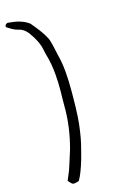

<svg xmlns="http://www.w3.org/2000/svg" viewBox="-208 -815 658 1039"><g transform="rotate(-20 121.0 -296.0)"><path d="M55.2 169.9Q37.1 174.3 27.8 174.3Q23.4 174.3 21 173.3Q13.2 170.4 -1.5 148.9L24.9 98.1L36.1 72.3L68.4 -5.4Q111.8 -121.6 120.6 -238.8L124.5 -279.3L128.9 -320.3Q133.8 -372.1 133.8 -416.5Q133.8 -475.1 125 -520.5Q121.1 -538.6 119.1 -559.1Q114.7 -609.9 77.6 -670.9Q57.6 -703.1 27.3 -711.4Q13.2 -715.8 -2.9 -726.6L-17.1 -736.8L-30.8 -747.1V-749Q-30.8 -755.9 -27.8 -759.3L-23.9 -762.2L-20 -764.6Q-17.6 -766.1 -14.2 -766.1Q-12.7 -766.1 -11.2 -765.6Q59.6 -753.9 94.2 -724.6L98.1 -721.7L101.6 -717.8L118.7 -692.9L135.3 -667.5Q153.8 -637.7 164.1 -612.3Q167.5 -604 169.9 -592.3L173.8 -571.3L182.6 -504.9Q189.9 -464.8 189.9 -408.7Q189.9 -360.8 184.6 -300.8L180.2 -254.4L175.3 -208.5Q169.4 -157.2 161.6 -117.7Q145.5 -39.6 127.4 8.3L117.2 37.1L106.9 65.4Q79.6 135.3 55.2 169.9Z"/></g></svg>

Font: Kurland
Style: Regular
Weight: 400
Designer: GGBot
Version: 0.22